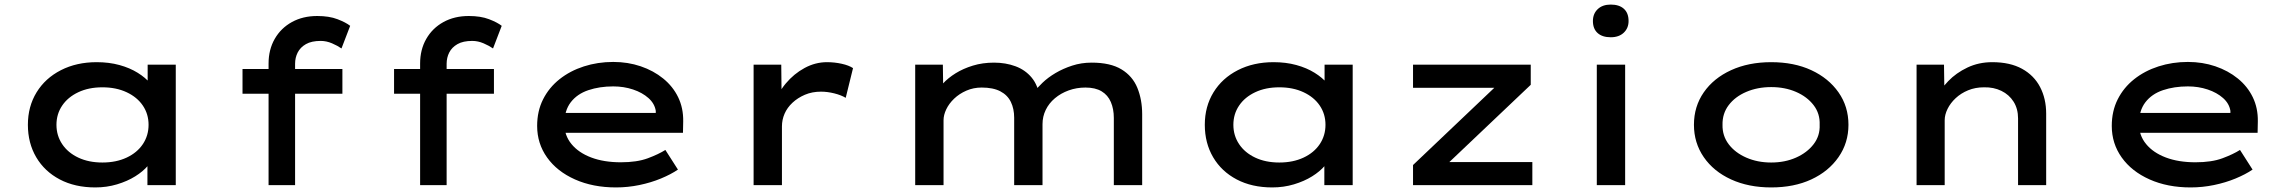

<svg xmlns="http://www.w3.org/2000/svg" viewBox="-20 -810 10019 840"><path d="M397 10Q308 10 241.5 -25Q175 -60 138.5 -122Q102 -184 102 -264Q102 -344 140 -406Q178 -468 246.5 -503Q315 -538 403 -538Q457 -538 502.5 -525.5Q548 -513 582.5 -491.5Q617 -470 637 -445.5Q657 -421 659 -396L626 -395V-527H749V0H625V-142L651 -135Q649 -111 627.5 -85.5Q606 -60 571.5 -38.5Q537 -17 492 -3.5Q447 10 397 10ZM428 -99Q488 -99 534 -120.5Q580 -142 605 -179.5Q630 -217 630 -264Q630 -311 605 -348Q580 -385 534 -406.5Q488 -428 428 -428Q368 -428 322.5 -406.5Q277 -385 252 -348Q227 -311 227 -264Q227 -217 252 -179.5Q277 -142 322.5 -120.5Q368 -99 428 -99Z M1155 0V-532Q1155 -593 1182 -640Q1209 -687 1257 -713.5Q1305 -740 1368 -740Q1420 -740 1456.5 -726Q1493 -712 1512 -697L1474 -598Q1457 -610 1432.5 -620.5Q1408 -631 1383 -631Q1343 -631 1318.5 -617Q1294 -603 1282.5 -580.5Q1271 -558 1271 -531V0H1213Q1199 0 1184.5 0Q1170 0 1155 0ZM1041 -400V-508H1478V-400ZM1818 0V-532Q1818 -593 1845 -640Q1872 -687 1920 -713.5Q1968 -740 2031 -740Q2083 -740 2119.5 -726Q2156 -712 2175 -697L2137 -598Q2120 -610 2095.5 -620.5Q2071 -631 2046 -631Q2006 -631 1981.5 -617Q1957 -603 1945.5 -580.5Q1934 -558 1934 -531V0H1876Q1862 0 1847.5 0Q1833 0 1818 0ZM1704 -400V-508H2141V-400Z M2675 10Q2574 10 2495.5 -25Q2417 -60 2373.5 -121Q2330 -182 2330 -259Q2330 -324 2356 -375.5Q2382 -427 2428 -463.5Q2474 -500 2534.5 -519.5Q2595 -539 2663 -539Q2727 -539 2783 -520Q2839 -501 2881.5 -466.5Q2924 -432 2947 -384.5Q2970 -337 2969 -279L2968 -229H2429L2406 -316H2865L2849 -303V-325Q2844 -357 2817 -381Q2790 -405 2749.5 -418.5Q2709 -432 2663 -432Q2603 -432 2554 -415.5Q2505 -399 2477 -362.5Q2449 -326 2449 -268Q2449 -218 2480 -180Q2511 -142 2566.5 -121Q2622 -100 2696 -100Q2767 -100 2814 -117.5Q2861 -135 2891 -154L2946 -68Q2915 -47 2871.5 -29Q2828 -11 2777.5 -0.5Q2727 10 2675 10Z M3277 0V-527H3398L3400 -338L3367 -349Q3382 -402 3417.5 -444.5Q3453 -487 3500 -512.5Q3547 -538 3598 -538Q3631 -538 3662.5 -531Q3694 -524 3712 -512L3680 -382Q3660 -394 3630 -401.5Q3600 -409 3572 -409Q3533 -409 3501.5 -395.5Q3470 -382 3447 -360.5Q3424 -339 3412.5 -312.5Q3401 -286 3401 -257V0Z M3984 0V-527H4105L4107 -389L4071 -397Q4083 -420 4105.5 -444.5Q4128 -469 4161 -489.5Q4194 -510 4236.5 -523Q4279 -536 4329 -536Q4380 -536 4423 -520Q4466 -504 4494 -470Q4522 -436 4529 -382L4494 -389L4502 -405Q4517 -425 4541 -448Q4565 -471 4598 -490.5Q4631 -510 4671 -523Q4711 -536 4756 -536Q4838 -536 4886.5 -506.5Q4935 -477 4956 -425.5Q4977 -374 4977 -310V0H4853V-294Q4853 -333 4840 -363.5Q4827 -394 4799.5 -410.5Q4772 -427 4729 -427Q4690 -427 4655.5 -414.5Q4621 -402 4595 -380Q4569 -358 4555 -329Q4541 -300 4541 -267V0H4417V-295Q4417 -334 4402.5 -364Q4388 -394 4356.5 -410.5Q4325 -427 4275 -427Q4239 -427 4208 -413.5Q4177 -400 4154.5 -378.5Q4132 -357 4120 -332Q4108 -307 4108 -284V0Z M5546 10Q5457 10 5390.5 -25Q5324 -60 5287.5 -122Q5251 -184 5251 -264Q5251 -344 5289 -406Q5327 -468 5395.5 -503Q5464 -538 5552 -538Q5606 -538 5651.5 -525.5Q5697 -513 5731.5 -491.5Q5766 -470 5786 -445.5Q5806 -421 5808 -396L5775 -395V-527H5898V0H5774V-142L5800 -135Q5798 -111 5776.5 -85.5Q5755 -60 5720.5 -38.5Q5686 -17 5641 -3.5Q5596 10 5546 10ZM5577 -99Q5637 -99 5683 -120.5Q5729 -142 5754 -179.5Q5779 -217 5779 -264Q5779 -311 5754 -348Q5729 -385 5683 -406.5Q5637 -428 5577 -428Q5517 -428 5471.5 -406.5Q5426 -385 5401 -348Q5376 -311 5376 -264Q5376 -217 5401 -179.5Q5426 -142 5471.5 -120.5Q5517 -99 5577 -99Z M6162 0V-88L6543 -450L6557 -426H6162V-527H6677V-439L6303 -84L6286 -101H6684V0Z M6966 0V-527H7090V0ZM7027 -647Q6990 -647 6969.5 -665.5Q6949 -684 6949 -718Q6949 -750 6970 -770Q6991 -790 7027 -790Q7064 -790 7084.5 -771.5Q7105 -753 7105 -718Q7105 -687 7084 -667Q7063 -647 7027 -647Z M7729 10Q7630 10 7553.5 -25Q7477 -60 7434 -122.5Q7391 -185 7391 -264Q7391 -344 7434 -406Q7477 -468 7553.5 -503Q7630 -538 7729 -538Q7829 -538 7904.5 -503Q7980 -468 8023.5 -406Q8067 -344 8067 -264Q8067 -185 8023.5 -122.5Q7980 -60 7904.5 -25Q7829 10 7729 10ZM7729 -99Q7789 -99 7837.5 -120.5Q7886 -142 7914.5 -179Q7943 -216 7941 -264Q7943 -313 7914.5 -350Q7886 -387 7837.5 -408Q7789 -429 7729 -429Q7669 -429 7620 -408Q7571 -387 7543 -350Q7515 -313 7516 -264Q7515 -216 7543 -179Q7571 -142 7620 -120.5Q7669 -99 7729 -99Z M8365 0V-527H8485L8487 -387L8450 -381Q8469 -419 8503.5 -455Q8538 -491 8587.5 -514.5Q8637 -538 8696 -538Q8774 -538 8826.5 -509Q8879 -480 8905.5 -429Q8932 -378 8932 -313V0H8809V-292Q8809 -334 8789.5 -365Q8770 -396 8736 -412.5Q8702 -429 8660 -428Q8622 -428 8590.5 -415Q8559 -402 8536 -380.5Q8513 -359 8500.5 -333.5Q8488 -308 8488 -284V0H8427Q8399 0 8383.5 0Q8368 0 8365 0Z M9564 10Q9463 10 9384.5 -25Q9306 -60 9262.5 -121Q9219 -182 9219 -259Q9219 -324 9245 -375.5Q9271 -427 9317 -463.5Q9363 -500 9423.5 -519.5Q9484 -539 9552 -539Q9616 -539 9672 -520Q9728 -501 9770.5 -466.5Q9813 -432 9836 -384.5Q9859 -337 9858 -279L9857 -229H9318L9295 -316H9754L9738 -303V-325Q9733 -357 9706 -381Q9679 -405 9638.5 -418.5Q9598 -432 9552 -432Q9492 -432 9443 -415.5Q9394 -399 9366 -362.5Q9338 -326 9338 -268Q9338 -218 9369 -180Q9400 -142 9455.5 -121Q9511 -100 9585 -100Q9656 -100 9703 -117.5Q9750 -135 9780 -154L9835 -68Q9804 -47 9760.5 -29Q9717 -11 9666.5 -0.5Q9616 10 9564 10Z"/></svg>

Font: Lexend Tera Medium
Style: Regular
Weight: 500
Designer: Bonnie Shaver-Troup, Thomas Jockin
Foundry: Lexend
Version: Version 1.007